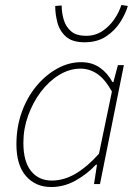

<svg xmlns="http://www.w3.org/2000/svg" viewBox="-20 -740 564 772"><path d="M186 12Q123 12 84.5 -32Q46 -76 46 -160Q46 -229 67.5 -289Q89 -349 126.5 -394Q164 -439 210.5 -464.5Q257 -490 306 -490Q350 -490 381.5 -468Q413 -446 432 -410H436L454 -478H478L382 0H358L370 -78H366Q329 -39 283 -13.5Q237 12 186 12ZM188 -14Q238 -14 285.5 -42.5Q333 -71 378 -122L430 -372Q402 -422 371 -443Q340 -464 304 -464Q259 -464 217.5 -438.5Q176 -413 144 -370.5Q112 -328 93 -275Q74 -222 74 -166Q74 -90 105 -52Q136 -14 188 -14ZM320 -570Q271 -570 245.5 -592.5Q220 -615 211 -649Q202 -683 202 -716L228 -718Q228 -688 236.5 -660Q245 -632 266 -614Q287 -596 326 -596Q363 -596 391.5 -615Q420 -634 439.5 -662.5Q459 -691 468 -720L494 -716Q485 -685 463.5 -651Q442 -617 406.5 -593.5Q371 -570 320 -570Z"/></svg>

Font: Source Sans 3 ExtraLight
Style: Italic
Weight: 250
Italic angle: -11°
Designer: Paul D. Hunt
Foundry: Adobe
Version: Version 3.046;hotconv 1.0.118;makeotfexe 2.5.65603